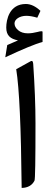

<svg xmlns="http://www.w3.org/2000/svg" viewBox="-20 -921 262 943"><path d="M59.6 -581.1C74.7 -488.8 83.5 -294.4 86.4 2C116.7 1.5 137.7 -10.7 149.4 -33.7C152.8 -40 154.3 -134.3 154.3 -315.9C154.3 -402.8 150.4 -500 143.1 -607.4C141.6 -620.6 138.7 -621.6 135.3 -621.6C133.8 -621.6 131.8 -621.1 129.4 -619.6ZM5.9 -639.6C89.8 -678.7 151.9 -705.1 189 -714.8V-764.2C189 -767.6 185.5 -767.6 183.1 -767.6C178.2 -767.6 171.9 -766.1 165 -764.2C147.9 -759.8 131.8 -757.3 116.7 -757.3C96.7 -757.3 80.6 -762.7 68.8 -772.9C57.1 -783.2 51.3 -793.9 51.3 -806.2C51.3 -826.2 76.7 -843.3 109.4 -843.3C124.5 -843.3 142.1 -840.3 163.1 -834L178.7 -867.7C154.8 -890.1 130.9 -901.4 106.9 -901.4C25.9 -901.4 10.7 -823.7 10.7 -785.6C10.7 -746.6 30.8 -730 68.4 -722.7C50.8 -714.8 33.2 -707 15.6 -699.7Z"/></svg>

Font: Sahel
Style: Regular
Weight: 400
Foundry: Saber Rastikerdar (saber.rastikerdar@gmail.com)
Version: Version 3.4.0